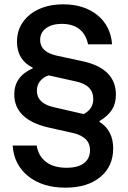

<svg xmlns="http://www.w3.org/2000/svg" viewBox="-20 -705 590 885"><path d="M281.7 160Q175.8 160 110 107.1Q44.2 54.2 38.3 -34.2H149.2Q156.7 14.2 192.1 41.3Q227.5 68.3 286.7 68.3Q339.2 68.3 367.1 47.1Q395 25.8 395 -13.3Q395 -74.2 314.2 -92.5L202.5 -117.5Q125.8 -135 85.8 -173.3Q45.8 -211.7 45.8 -270Q45.8 -352.5 130.8 -390V-393.3Q95.8 -410 77.1 -440Q58.3 -470 58.3 -512.5Q58.3 -564.2 85.4 -602.9Q112.5 -641.7 160.4 -663.3Q208.3 -685 271.7 -685Q367.5 -685 428.8 -635.4Q490 -585.8 496.7 -500.8H385.8Q376.7 -546.7 345.8 -570.8Q315 -595 265 -595Q220 -595 192.5 -575Q165 -555 165 -520.8Q165 -465 242.5 -448.3L358.3 -423.3Q436.7 -406.7 475.4 -367.9Q514.2 -329.2 514.2 -268.3Q514.2 -228.3 496.3 -199.6Q478.3 -170.8 438.3 -146.7V-143.3Q501.7 -104.2 501.7 -20.8Q501.7 61.7 442.5 110.8Q383.3 160 281.7 160ZM365.8 -179.2Q410 -202.5 410 -248.3Q410 -313.3 328.3 -330L204.2 -357.5Q179.2 -349.2 164.6 -330.8Q150 -312.5 150 -286.7Q150 -228.3 228.3 -210.8Z"/></svg>

Font: Funnel Sans Light Medium
Style: Regular
Weight: 500
Version: Version 1.000